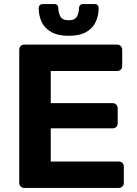

<svg xmlns="http://www.w3.org/2000/svg" viewBox="-20 -918 670 938"><path d="M99 0Q88 0 81 -7Q74 -14 74 -25V-675Q74 -686 81 -693Q88 -700 99 -700H552Q563 -700 570 -693Q577 -686 577 -675V-595Q577 -585 570 -578Q563 -571 552 -571H228V-414H530Q541 -414 548 -407Q555 -400 555 -389V-315Q555 -305 548 -298Q541 -291 530 -291H228V-129H560Q571 -129 578 -122Q585 -115 585 -104V-25Q585 -14 578 -7Q571 0 560 0ZM316 -743Q263 -743 230.5 -761.5Q198 -780 183.5 -811Q169 -842 169 -879Q169 -887 174 -892.5Q179 -898 188 -898H246Q255 -898 260 -892.5Q265 -887 265 -879Q265 -856 275 -837.5Q285 -819 316 -819Q346 -819 356 -837.5Q366 -856 366 -879Q366 -887 371 -892.5Q376 -898 385 -898H443Q452 -898 457 -892.5Q462 -887 462 -879Q462 -842 447.5 -811Q433 -780 401 -761.5Q369 -743 316 -743Z"/></svg>

Font: Rubik SemiBold
Style: Regular
Weight: 600
Designer: Hubert and Fischer
Foundry: Hubert and Fischer
Version: Version 2.300;gftools[0.9.30]